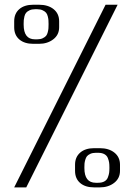

<svg xmlns="http://www.w3.org/2000/svg" viewBox="-20 -812 602 832"><path d="M489.7 -791.5 93.8 0H41.5L437.5 -791.5ZM387.7 0Q349.6 0 327.4 -19Q305.2 -38.1 305.2 -71.8V-98.1Q305.2 -131.3 327.4 -150.6Q349.6 -169.9 387.7 -169.9H412.6Q451.7 -169.9 475.8 -150.6Q500 -131.3 500 -98.1V-71.8Q500 -39.1 474.6 -19.5Q449.2 0 412.6 0ZM405.3 -20Q421.9 -20 432.6 -26.1Q443.4 -32.2 447.5 -43.5Q451.7 -54.7 452.9 -63Q454.1 -71.3 454.1 -83.5V-87.4Q454.1 -99.1 452.9 -107.4Q451.7 -115.7 447.5 -126.7Q443.4 -137.7 432.6 -143.8Q421.9 -149.9 405.3 -149.9H395Q381.3 -149.9 371.3 -145.3Q361.3 -140.6 356.7 -134.8Q352.1 -128.9 349.4 -119.1Q346.7 -109.4 346.2 -103Q345.7 -96.7 345.7 -87.4V-83.5Q345.7 -20 395 -20ZM124 -622.1Q85.9 -622.1 63.7 -641.1Q41.5 -660.2 41.5 -693.8V-719.7Q41.5 -753.4 63.7 -772.5Q85.9 -791.5 124 -791.5H148.9Q188.5 -791.5 212.4 -772.2Q236.3 -752.9 236.3 -719.7V-693.8Q236.3 -661.1 210.9 -641.6Q185.5 -622.1 148.9 -622.1ZM141.6 -641.6Q155.3 -641.6 165 -646.2Q174.8 -650.9 179.7 -656.7Q184.6 -662.6 187 -672.6Q189.5 -682.6 189.9 -689Q190.4 -695.3 190.4 -705.1V-709.5Q190.4 -718.8 189.9 -725.1Q189.5 -731.4 187 -741.2Q184.6 -751 179.7 -756.8Q174.8 -762.7 165 -767.3Q155.3 -772 141.6 -772H131.3Q117.7 -772 107.9 -767.3Q98.1 -762.7 93.3 -756.8Q88.4 -751 85.9 -741.2Q83.5 -731.4 83 -725.1Q82.5 -718.8 82.5 -709.5V-705.1Q82.5 -641.6 131.3 -641.6Z"/></svg>

Font: Gputeks
Style: Regular
Weight: 500
Version: Version 0.9